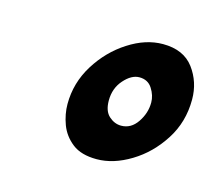

<svg xmlns="http://www.w3.org/2000/svg" viewBox="-51 -631 415 368"><g transform="rotate(15 156.5 -447.0)"><path d="M313.5 -481.9Q313.5 -437 290.5 -401.4Q267.6 -365.7 233.4 -345Q199.2 -324.2 166 -324.2Q135.3 -324.2 117.7 -337.9Q100.1 -351.6 92.5 -371.8Q85 -392.1 85 -412.1Q85 -454.1 107.4 -490.2Q129.9 -526.4 164.1 -548.3Q198.2 -570.3 232.4 -570.3Q273.4 -570.3 293.5 -543.5Q313.5 -516.6 313.5 -481.9ZM194.8 -398.4Q214.4 -398.4 226.8 -416.7Q239.3 -435.1 239.3 -456.1Q239.3 -470.2 230.7 -483.6Q222.2 -497.1 205.1 -497.1Q189.5 -497.1 174.6 -480.2Q159.7 -463.4 159.7 -439Q159.7 -418 170.7 -408.2Q181.6 -398.4 194.8 -398.4Z"/></g></svg>

Font: Dai Banna SIL
Style: Bold Italic
Weight: 700
Italic angle: -11°
Designer: Victor Gaultney
Foundry: SIL International
Version: Version 4.000